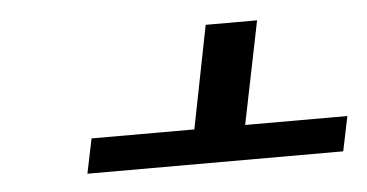

<svg xmlns="http://www.w3.org/2000/svg" viewBox="-31 -478 612 320"><g transform="rotate(-5 275.5 -318.0)"><path d="M104 -203 116 -261H288L322 -433H408L373 -261H544L532 -203Z"/></g></svg>

Font: Libertinus Serif Semibold Italic
Style: Regular
Weight: 600
Italic angle: -11.5°
Designer: Philipp H. Poll, Khaled Hosny
Foundry: Caleb Maclennan
Version: Version 7.051;RELEASE